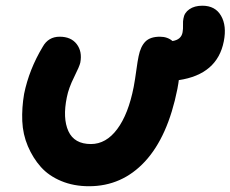

<svg xmlns="http://www.w3.org/2000/svg" viewBox="-20 -601 803 669"><path d="M290 47.9Q236.8 47.9 193.4 29.8Q149.9 11.7 122.3 -19.3Q94.7 -50.3 77.1 -91.6Q59.6 -132.8 57.6 -179Q55.7 -225.1 64 -273.9Q81.5 -359.4 128.9 -438Q148.4 -473.1 188 -473.1Q227.5 -473.1 247.3 -447.3Q267.1 -421.4 259.8 -382.8Q257.3 -370.6 238.3 -332.5Q219.2 -294.4 212.9 -262.2Q197.8 -189 218.3 -144Q238.8 -99.1 296.9 -99.1Q349.6 -99.1 388.4 -151.1Q427.2 -203.1 445.8 -297.9Q450.7 -324.2 455.1 -356.7Q459.5 -389.2 462.9 -404.8Q469.7 -439 486.6 -456.1Q503.4 -473.1 537.1 -473.1Q563.5 -473.1 581.1 -458Q611.8 -462.9 616.2 -488.8Q618.2 -499.5 617.7 -513.9Q617.2 -528.3 619.1 -536.1Q622.1 -556.6 639.9 -568.8Q657.7 -581.1 685.1 -581.1Q730 -581.1 750.2 -546.1Q770.5 -511.2 759.8 -457Q737.3 -341.8 603 -321.8Q602.5 -315.4 598.1 -291Q564.9 -124.5 485.1 -38.3Q405.3 47.9 290 47.9Z"/></svg>

Font: Shantell Sans Bouncy
Style: Bold Italic
Weight: 700
Italic angle: -11.31°
Designer: Stephen Nixon, Anya Danilova, Shantell Martin
Foundry: Arrow Type
Version: Version 1.006;[9816181b4]